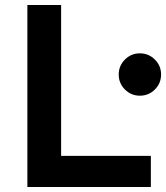

<svg xmlns="http://www.w3.org/2000/svg" viewBox="-20 -750 666 770"><path d="M89.8 0V-730H225.1V-125H585V0ZM481 -391.1Q456.1 -416 456.1 -451.2Q456.1 -486.3 481 -511.2Q505.9 -536.1 541 -536.1Q576.2 -536.1 601.1 -511.2Q626 -486.3 626 -451.2Q626 -416 601.1 -391.1Q576.2 -366.2 541 -366.2Q505.9 -366.2 481 -391.1Z"/></svg>

Font: Miedinger*
Style: Bold
Weight: 700
Version: Version 001.000